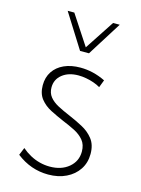

<svg xmlns="http://www.w3.org/2000/svg" viewBox="-113 -798 642 873"><g transform="rotate(15 207.5 -361.0)"><path d="M51.3 -43 65.9 -78.6Q84.5 -62.5 106 -50.8Q127.4 -39.1 151.1 -33Q174.8 -26.9 198.7 -26.9Q253.4 -26.9 288.1 -55.9Q322.8 -85 322.8 -130.4Q322.8 -163.1 305.7 -183.6Q288.6 -204.1 261.5 -217.8Q234.4 -231.4 204.1 -243.7Q172.4 -257.3 142.1 -272.7Q111.8 -288.1 92.3 -312.7Q72.8 -337.4 72.8 -376.5Q72.8 -413.6 90.8 -440.9Q108.9 -468.3 141.8 -483.2Q174.8 -498 218.3 -498Q278.8 -498 336.4 -469.7L322.8 -434.1Q309.1 -442.4 291.5 -448.5Q273.9 -454.6 255.1 -458Q236.3 -461.4 218.8 -461.4Q172.4 -461.4 143.1 -438.2Q113.8 -415 113.8 -377Q113.8 -351.1 128.2 -333Q142.6 -314.9 167.7 -301.5Q192.9 -288.1 225.6 -274.4Q258.8 -260.3 290.5 -243.4Q322.3 -226.6 343 -200Q363.8 -173.3 363.8 -130.4Q363.8 -88.9 343 -57.4Q322.3 -25.9 285.6 -8.1Q249 9.8 201.2 9.8Q119.1 9.8 51.3 -43ZM238.3 -570.8H196.3L94.7 -732.4H126L217.3 -593.3L308.6 -732.4H339.8Z"/></g></svg>

Font: Kumbh Sans ExtraLight
Style: Regular
Weight: 250
Version: Version 1.005